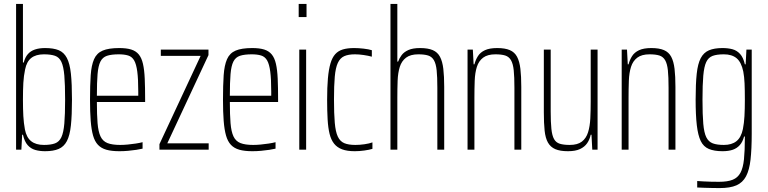

<svg xmlns="http://www.w3.org/2000/svg" viewBox="-20 -763 3914 979"><path d="M210 8Q182 8 159.5 1.5Q137 -5 121 -23Q105 -41 97 -76H93L89 0H62V-743H97V-444H101Q108 -471 122 -487Q136 -503 158 -510.5Q180 -518 210 -518Q253 -518 279.5 -507Q306 -496 321 -467.5Q336 -439 341.5 -387.5Q347 -336 347 -255Q347 -175 341.5 -123.5Q336 -72 321 -43.5Q306 -15 279 -3.5Q252 8 210 8ZM204 -24Q239 -24 260.5 -32Q282 -40 293 -63.5Q304 -87 308 -133Q312 -179 312 -255Q312 -332 308 -378Q304 -424 293 -447.5Q282 -471 260.5 -478.5Q239 -486 204 -486Q163 -486 139.5 -467.5Q116 -449 108 -409Q101 -376 99 -340.5Q97 -305 97 -255Q97 -206 99 -171Q101 -136 107 -103Q115 -62 139 -43Q163 -24 204 -24Z M589 8Q549 8 522.5 0.5Q496 -7 479.5 -24.5Q463 -42 454.5 -72Q446 -102 442.5 -147Q439 -192 439 -254Q439 -329 442.5 -379.5Q446 -430 459.5 -461Q473 -492 503.5 -505Q534 -518 588 -518Q625 -518 649 -510.5Q673 -503 687.5 -485.5Q702 -468 709 -437.5Q716 -407 718 -362Q720 -317 720 -256V-243H474Q474 -178 477.5 -135Q481 -92 492.5 -67.5Q504 -43 528 -33.5Q552 -24 593 -24Q611 -24 631.5 -26Q652 -28 672 -31Q692 -34 707 -38V-5Q695 -2 675 1Q655 4 633 6Q611 8 589 8ZM685 -256V-296Q685 -360 680 -398Q675 -436 664 -455Q653 -474 633.5 -480Q614 -486 586 -486Q548 -486 525.5 -478.5Q503 -471 492 -449Q481 -427 477.5 -385.5Q474 -344 474 -275H704Z M793 0V-28L1003 -478H800V-510H1043V-482L833 -32H1044V0Z M1267 8Q1227 8 1200.5 0.5Q1174 -7 1157.5 -24.5Q1141 -42 1132.5 -72Q1124 -102 1120.5 -147Q1117 -192 1117 -254Q1117 -329 1120.5 -379.5Q1124 -430 1137.5 -461Q1151 -492 1181.5 -505Q1212 -518 1266 -518Q1303 -518 1327 -510.5Q1351 -503 1365.5 -485.5Q1380 -468 1387 -437.5Q1394 -407 1396 -362Q1398 -317 1398 -256V-243H1152Q1152 -178 1155.5 -135Q1159 -92 1170.5 -67.5Q1182 -43 1206 -33.5Q1230 -24 1271 -24Q1289 -24 1309.5 -26Q1330 -28 1350 -31Q1370 -34 1385 -38V-5Q1373 -2 1353 1Q1333 4 1311 6Q1289 8 1267 8ZM1363 -256V-296Q1363 -360 1358 -398Q1353 -436 1342 -455Q1331 -474 1311.5 -480Q1292 -486 1264 -486Q1226 -486 1203.5 -478.5Q1181 -471 1170 -449Q1159 -427 1155.5 -385.5Q1152 -344 1152 -275H1382Z M1503 -676V-743H1543V-676ZM1506 0V-510H1541V0Z M1789 8Q1750 8 1724.5 -1.5Q1699 -11 1683.5 -30.5Q1668 -50 1660.5 -80.5Q1653 -111 1650.5 -154.5Q1648 -198 1648 -254Q1648 -318 1652 -363.5Q1656 -409 1665 -439.5Q1674 -470 1689.5 -487Q1705 -504 1728.5 -511Q1752 -518 1786 -518Q1808 -518 1834 -515Q1860 -512 1876 -507V-474Q1858 -479 1834 -482.5Q1810 -486 1790 -486Q1756 -486 1735 -476.5Q1714 -467 1702.5 -442Q1691 -417 1687 -372Q1683 -327 1683 -256Q1683 -183 1687 -137Q1691 -91 1702.5 -66.5Q1714 -42 1735.5 -33Q1757 -24 1792 -24Q1814 -24 1838.5 -27.5Q1863 -31 1879 -37V-4Q1863 1 1837.5 4.5Q1812 8 1789 8Z M1971 0V-743H2006V-449H2010Q2016 -466 2028 -482Q2040 -498 2062.5 -508Q2085 -518 2122 -518Q2162 -518 2186.5 -507.5Q2211 -497 2223.5 -473.5Q2236 -450 2240.5 -412Q2245 -374 2245 -320V0H2210V-315Q2210 -371 2206.5 -404.5Q2203 -438 2192.5 -456Q2182 -474 2163 -480Q2144 -486 2113 -486Q2073 -486 2050.5 -469Q2028 -452 2018.5 -422Q2009 -392 2007.5 -351.5Q2006 -311 2006 -264V0Z M2364 0V-510H2391L2395 -435H2399Q2405 -458 2417 -477Q2429 -496 2452.5 -507Q2476 -518 2515 -518Q2555 -518 2579.5 -507.5Q2604 -497 2616.5 -473.5Q2629 -450 2633.5 -412Q2638 -374 2638 -320V0H2603V-315Q2603 -371 2599.5 -404.5Q2596 -438 2585.5 -456Q2575 -474 2556 -480Q2537 -486 2506 -486Q2466 -486 2443.5 -469Q2421 -452 2411.5 -422Q2402 -392 2400.5 -351.5Q2399 -311 2399 -264V0Z M2876 8Q2836 8 2811.5 -2.5Q2787 -13 2774 -36Q2761 -59 2757 -97Q2753 -135 2753 -190V-510H2788V-195Q2788 -140 2791.5 -106Q2795 -72 2805 -54Q2815 -36 2834.5 -30Q2854 -24 2885 -24Q2925 -24 2947 -41Q2969 -58 2978.5 -88.5Q2988 -119 2990 -159.5Q2992 -200 2992 -246V-510H3027V0H3000L2996 -76H2992Q2987 -52 2974 -33Q2961 -14 2937.5 -3Q2914 8 2876 8Z M3150 0V-510H3177L3181 -435H3185Q3191 -458 3203 -477Q3215 -496 3238.5 -507Q3262 -518 3301 -518Q3341 -518 3365.5 -507.5Q3390 -497 3402.5 -473.5Q3415 -450 3419.5 -412Q3424 -374 3424 -320V0H3389V-315Q3389 -371 3385.5 -404.5Q3382 -438 3371.5 -456Q3361 -474 3342 -480Q3323 -486 3292 -486Q3252 -486 3229.5 -469Q3207 -452 3197.5 -422Q3188 -392 3186.5 -351.5Q3185 -311 3185 -264V0Z M3649 196Q3630 196 3610 195.5Q3590 195 3571.5 194.5Q3553 194 3535 193V160Q3550 161 3567.5 162Q3585 163 3605.5 163.5Q3626 164 3646 164Q3690 164 3716 153.5Q3742 143 3755.5 118Q3769 93 3773.5 49Q3778 5 3778 -62V-67H3774Q3767 -40 3752.5 -23.5Q3738 -7 3716.5 0.5Q3695 8 3664 8Q3622 8 3594.5 -3.5Q3567 -15 3553 -44Q3539 -73 3533 -124.5Q3527 -176 3527 -255Q3527 -335 3532.5 -386.5Q3538 -438 3553 -466.5Q3568 -495 3595 -506.5Q3622 -518 3664 -518Q3692 -518 3714.5 -512Q3737 -506 3753.5 -488Q3770 -470 3778 -435H3782L3786 -510H3813V-82Q3813 -3 3807 50.5Q3801 104 3784 136Q3767 168 3735 182Q3703 196 3649 196ZM3671 -24Q3711 -24 3735 -43Q3759 -62 3768 -105Q3774 -135 3776 -171Q3778 -207 3778 -255Q3778 -304 3776.5 -338Q3775 -372 3770 -398Q3760 -446 3736 -466Q3712 -486 3671 -486Q3635 -486 3613.5 -478Q3592 -470 3581 -446.5Q3570 -423 3566 -377Q3562 -331 3562 -255Q3562 -178 3566 -132Q3570 -86 3581.5 -63Q3593 -40 3614.5 -32Q3636 -24 3671 -24Z"/></svg>

Font: Saira ExtraCondensed Thin
Style: Regular
Weight: 250
Width: 2
Designer: Hector Gatti with collaboration of the Omnibus-Type team
Foundry: Omnibus-Type
Version: Version 1.101